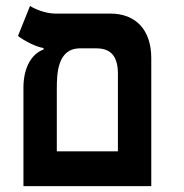

<svg xmlns="http://www.w3.org/2000/svg" viewBox="-20 -632 626 652"><path d="M59.6 0H493.7V-434.6C493.7 -530.3 441.4 -585.9 354.5 -585.9H167.5C133.8 -585.9 96.7 -602.1 82 -611.8L41 -509.8C62.5 -493.7 99.6 -473.6 127.9 -468.8V-463.9C88.9 -449.7 61 -406.2 59.6 -338.4ZM252 -467.8H307.6C356.4 -467.8 380.4 -440.4 380.4 -381.8V-118.2H172.9V-329.1C172.9 -382.3 174.8 -467.8 252 -467.8Z"/></svg>

Font: Cascadia Code PL SemiBold
Style: Regular
Weight: 600
Monospace: yes
Designer: Aaron Bell
Foundry: Saja Typeworks
Version: Version 2404.023